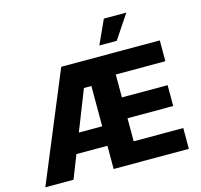

<svg xmlns="http://www.w3.org/2000/svg" viewBox="-128 -1070 1265 1209"><g transform="rotate(-15 504.5 -465.5)"><path d="M313.5 -707H956.1V-571.3H632.8V-421.9H930.7V-286.1H632.8V-135.7H956.1V0H465.8V-151.4H263.7L204.1 0H20.5ZM465.8 -278.3V-541H417L313.5 -278.3ZM651.4 -930.7H797.9L693.4 -774.4H580.1Z"/></g></svg>

Font: Pretendard JP ExtraBold
Style: Regular
Weight: 800
Designer: Base glyphs from Inter by Rasmus Andersson; Hangeul glyphs from Noto Sans CJK(Source Han Sans) by Jang Soo-young and Kan
Foundry: Kil Hyung-jin
Version: Version 1.309